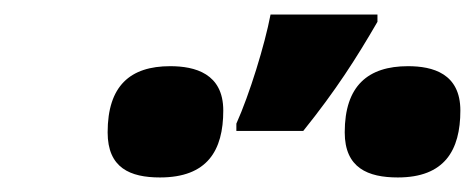

<svg xmlns="http://www.w3.org/2000/svg" viewBox="-20 -858 653 264"><path d="M305 -678H397C442 -734 470 -778 499 -828V-838H352C344 -796 323 -728 305 -688ZM200 -614C265 -614 287 -651 287 -706C287 -757 248 -767 214 -767C159 -767 128 -740 128 -676C128 -627 159 -614 200 -614ZM527 -614C591 -614 613 -651 613 -706C613 -757 575 -767 541 -767C486 -767 454 -740 454 -676C454 -627 486 -614 527 -614Z"/></svg>

Font: Noto Sans UI Black
Style: Italic
Weight: 900
Italic angle: -372°
Designer: Monotype Design Team
Foundry: Monotype Imaging Inc.
Version: Version 1.901